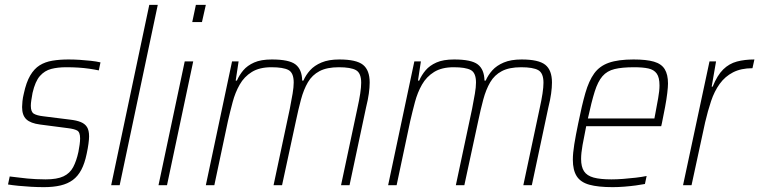

<svg xmlns="http://www.w3.org/2000/svg" viewBox="-20 -763 3128 791"><path d="M161 8Q136 8 108.5 6.5Q81 5 56 2.5Q31 0 13 -3L20 -36Q40 -34 58 -31.5Q76 -29 93 -27.5Q110 -26 128.5 -25Q147 -24 168 -24Q215 -24 241.5 -36.5Q268 -49 281.5 -74.5Q295 -100 303 -137Q306 -153 308 -167Q310 -181 310 -193Q310 -219 297.5 -225.5Q285 -232 260 -235L145 -250Q106 -255 88.5 -271.5Q71 -288 71 -322Q71 -331 72.5 -346Q74 -361 78 -377Q88 -424 104.5 -452Q121 -480 143.5 -494Q166 -508 196 -513Q226 -518 262 -518Q284 -518 308 -516.5Q332 -515 354.5 -512.5Q377 -510 394 -506L387 -473Q368 -477 347 -480Q326 -483 303 -484.5Q280 -486 252 -486Q218 -486 191 -479Q164 -472 144.5 -450Q125 -428 114 -380Q111 -363 109 -350Q107 -337 107 -327Q107 -302 119.5 -294.5Q132 -287 158 -284L270 -270Q296 -267 313 -260Q330 -253 338.5 -239.5Q347 -226 347 -201Q347 -190 344.5 -171Q342 -152 337 -129Q329 -90 315 -63.5Q301 -37 280 -21.5Q259 -6 229.5 1Q200 8 161 8Z M438 0 595 -743H630L473 0Z M772 -672 787 -743H828L812 -672ZM633 0 741 -510H776L668 0Z M828 0 936 -510H963L951 -431H956Q966 -454 982.5 -473.5Q999 -493 1027 -505.5Q1055 -518 1100 -518Q1171 -518 1197.5 -497.5Q1224 -477 1225 -431H1230Q1240 -454 1257.5 -473.5Q1275 -493 1304.5 -505.5Q1334 -518 1378 -518Q1448 -518 1475.5 -496Q1503 -474 1503 -423Q1503 -403 1499.5 -377.5Q1496 -352 1488 -320L1420 0H1385L1452 -315Q1460 -351 1464 -377.5Q1468 -404 1468 -422Q1468 -462 1446.5 -474Q1425 -486 1376 -486Q1327 -486 1296.5 -470Q1266 -454 1248.5 -424Q1231 -394 1220 -353Q1209 -312 1199 -264L1142 0H1107L1174 -315Q1181 -351 1185.5 -377.5Q1190 -404 1190 -423Q1190 -463 1168.5 -474.5Q1147 -486 1098 -486Q1049 -486 1017.5 -466.5Q986 -447 967.5 -414.5Q949 -382 938.5 -342.5Q928 -303 919 -264L863 0Z M1579 0 1687 -510H1714L1702 -431H1707Q1717 -454 1733.5 -473.5Q1750 -493 1778 -505.5Q1806 -518 1851 -518Q1922 -518 1948.5 -497.5Q1975 -477 1976 -431H1981Q1991 -454 2008.5 -473.5Q2026 -493 2055.5 -505.5Q2085 -518 2129 -518Q2199 -518 2226.5 -496Q2254 -474 2254 -423Q2254 -403 2250.5 -377.5Q2247 -352 2239 -320L2171 0H2136L2203 -315Q2211 -351 2215 -377.5Q2219 -404 2219 -422Q2219 -462 2197.5 -474Q2176 -486 2127 -486Q2078 -486 2047.5 -470Q2017 -454 1999.5 -424Q1982 -394 1971 -353Q1960 -312 1950 -264L1893 0H1858L1925 -315Q1932 -351 1936.5 -377.5Q1941 -404 1941 -423Q1941 -463 1919.5 -474.5Q1898 -486 1849 -486Q1800 -486 1768.5 -466.5Q1737 -447 1718.5 -414.5Q1700 -382 1689.5 -342.5Q1679 -303 1670 -264L1614 0Z M2504 8Q2444 8 2408 -2Q2372 -12 2356 -37Q2340 -62 2340 -105Q2340 -132 2346 -169Q2352 -206 2362 -254Q2377 -329 2391.5 -379.5Q2406 -430 2428 -460.5Q2450 -491 2488.5 -504.5Q2527 -518 2590 -518Q2643 -518 2674 -509Q2705 -500 2718.5 -478Q2732 -456 2732 -419Q2732 -405 2729 -379.5Q2726 -354 2720 -322Q2714 -290 2707 -256L2704 -243H2395Q2386 -199 2380 -165.5Q2374 -132 2374 -108Q2374 -76 2386 -57.5Q2398 -39 2425.5 -31.5Q2453 -24 2499 -24Q2521 -24 2547.5 -26Q2574 -28 2599.5 -31Q2625 -34 2644 -38L2637 -5Q2622 -2 2599.5 1Q2577 4 2552 6Q2527 8 2504 8ZM2402 -275H2676L2680 -296Q2686 -328 2691.5 -358.5Q2697 -389 2697 -411Q2697 -444 2685.5 -460Q2674 -476 2651 -481Q2628 -486 2592 -486Q2543 -486 2512 -478.5Q2481 -471 2462 -449Q2443 -427 2430 -385.5Q2417 -344 2402 -275Z M2794 0 2903 -510H2930L2912 -406H2916Q2935 -453 2959.5 -477Q2984 -501 3016 -509.5Q3048 -518 3088 -518L3080 -482Q3033 -482 3000 -465Q2967 -448 2945 -417.5Q2923 -387 2909.5 -346.5Q2896 -306 2885 -259L2829 0Z"/></svg>

Font: Saira SemiCondensed Thin
Style: Italic
Weight: 250
Width: 4
Italic angle: -12°
Designer: Hector Gatti with collaboration of the Omnibus-Type team
Foundry: Omnibus-Type
Version: Version 1.101